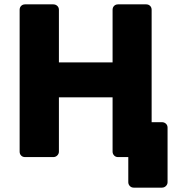

<svg xmlns="http://www.w3.org/2000/svg" viewBox="-20 -720 820 880"><path d="M593 140Q582 140 575 132.5Q568 125 568 115V0H538L496 -160H722Q733 -160 740.5 -153Q748 -146 748 -135V115Q748 125 740.5 132.5Q733 140 722 140ZM95 0Q84 0 77 -7Q70 -14 70 -25V-675Q70 -686 77 -693Q84 -700 95 -700H224Q235 -700 242.5 -693Q250 -686 250 -675V-434H496V-675Q496 -686 503 -693Q510 -700 521 -700H650Q661 -700 668 -693Q675 -686 675 -675V-25Q675 -15 668 -7.5Q661 0 650 0H521Q510 0 503 -7.5Q496 -15 496 -25V-274H250V-25Q250 -15 242.5 -7.5Q235 0 224 0Z"/></svg>

Font: Rubik
Style: Bold
Weight: 700
Designer: Hubert and Fischer
Foundry: Hubert and Fischer
Version: Version 2.300;gftools[0.9.30]